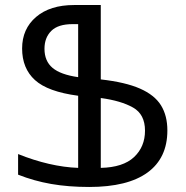

<svg xmlns="http://www.w3.org/2000/svg" viewBox="-20 -734 739 764"><path d="M335 10Q252 10 183.5 -2Q115 -14 52 -39V-121Q114 -96 174.5 -82Q235 -68 291 -66V-353Q170 -369 119 -415.5Q68 -462 68 -541Q68 -619 123.5 -666.5Q179 -714 275 -714H381V-418Q479 -407 537 -381.5Q595 -356 620.5 -315Q646 -274 646 -215Q646 -105 567 -47.5Q488 10 335 10ZM291 -427V-638H269Q211 -638 184 -611Q157 -584 157 -540Q157 -491 189 -464Q221 -437 291 -427ZM381 -66Q470 -68 513.5 -109Q557 -150 557 -214Q557 -279 509.5 -306Q462 -333 381 -344Z"/></svg>

Font: Go Noto Kurrent-Regular
Style: Regular
Weight: 400
Designer: Monotype Design Team
Foundry: Monotype Imaging Inc.
Version: Version 2.012; ttfautohint (v1.8.4.7-5d5b)